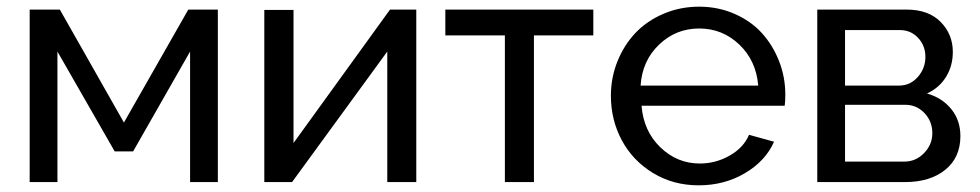

<svg xmlns="http://www.w3.org/2000/svg" viewBox="-20 -551 2967 581"><path d="M69.8 0V-522H161.1L355 -180.2L549.8 -522H639.2V0H555.2V-395L382.8 -92.8H327.1L153.8 -395V0Z M779.8 0V-521H868.2V-118.2L1160.2 -522H1239.7V0H1151.9V-395L863.8 0Z M1507.8 0V-443.8H1327.6V-522H1775.4V-443.8H1595.7V0Z M2094.2 9.8Q2017.6 9.8 1956.3 -27.3Q1895 -64.5 1861.8 -126.2Q1828.6 -188 1828.6 -261.2Q1828.6 -315.9 1848.4 -365.2Q1868.2 -414.6 1902.8 -451.2Q1937.5 -487.8 1987.8 -509.3Q2038.1 -530.8 2095.7 -530.8Q2153.3 -530.8 2202.9 -509Q2252.4 -487.3 2285.6 -450.7Q2318.8 -414.1 2337.6 -365.7Q2356.4 -317.4 2356.4 -265.1Q2356.4 -242.7 2354.5 -231H1921.4Q1927.2 -154.8 1978 -105.5Q2028.8 -56.2 2097.7 -56.2Q2146 -56.2 2188.2 -80.3Q2230.5 -104.5 2246.6 -143.1L2322.3 -122.1Q2296.4 -63.5 2234.1 -26.9Q2171.9 9.8 2094.2 9.8ZM1918.5 -292H2274.4Q2268.1 -367.7 2217 -416.3Q2166 -464.8 2095.7 -464.8Q2025.4 -464.8 1974.4 -416Q1923.3 -367.2 1918.5 -292Z M2453.1 0V-522H2723.1Q2790 -522 2826.7 -484.4Q2863.3 -446.8 2863.3 -394Q2863.3 -351.6 2842.8 -318.4Q2822.3 -285.2 2785.2 -268.1Q2831.1 -254.9 2858.6 -220.9Q2886.2 -187 2886.2 -139.2Q2886.2 -74.2 2840.3 -37.1Q2794.4 0 2718.3 0ZM2537.1 -292H2700.2Q2734.4 -292 2757.3 -318.1Q2780.3 -344.2 2780.3 -378.9Q2780.3 -412.6 2758.3 -436.3Q2736.3 -460 2703.1 -460H2537.1ZM2537.1 -62H2716.3Q2751.5 -62 2776.4 -87.9Q2801.3 -113.8 2801.3 -147.9Q2801.3 -183.6 2777.6 -208.7Q2753.9 -233.9 2719.2 -233.9H2537.1Z"/></svg>

Font: Rawline Medium
Style: Regular
Weight: 500
Designer: Matt McInerney, Pablo Impallari, Rodrigo Fuenzalida
Foundry: Matt McInerney, Pablo Impallari, Rodrigo Fuenzalida
Version: Version 4.020;PS 004.020;hotconv 1.0.88;makeotf.lib2.5.64775